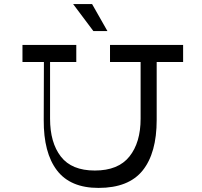

<svg xmlns="http://www.w3.org/2000/svg" viewBox="-20 -920 987 940"><path d="M747.1 -332.8Q747.1 -171.2 678.6 -85.6Q610 0 462.2 0Q324.4 0 258.8 -86Q193.1 -172 194.1 -332.8L195.1 -660.5H225.1V-339Q225.1 -221.6 278 -153.4Q330.9 -85.1 444.2 -85.1Q558.9 -85.1 613.6 -153.7Q668.4 -222.2 668.4 -339V-660.5H747.1ZM876.5 -616.4H518.6V-700H876.5ZM353.5 -616.4H90V-700H353.5ZM505.9 -768H437.1L338.1 -900H430.9Z"/></svg>

Font: Space Cowgirl
Style: Regular
Weight: 400
Designer: Valery Marier
Foundry: Valery Marier
Version: Version 1.000